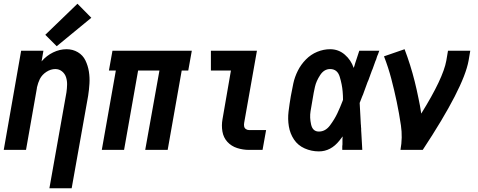

<svg xmlns="http://www.w3.org/2000/svg" viewBox="-34 -801 2554 1026"><path d="M230 205 321 -307Q324 -328 324.5 -348.5Q325 -369 319 -388Q313 -407 297.5 -419.5Q282 -432 262 -432Q237 -432 214 -417Q191 -402 179 -379Q169 -358 164 -336L163 -331V-329L105 0H-14L79 -530H198L188 -472L189 -474Q215 -504 250 -521Q285 -538 322 -538Q355 -538 382 -522Q409 -506 422.5 -478Q436 -450 441 -418.5Q446 -387 444 -354Q442 -321 437 -289L349 205ZM269 -554 208 -615 380 -781 454 -706Z M510 0 585 -424H548L567 -530H991L972 -424H937L862 0H742L818 -424H704L629 0Z M1297 0Q1264 0 1233 -10Q1202 -20 1181 -43Q1160 -66 1154.5 -98.5Q1149 -131 1155 -164L1200 -424H1093V-530H1339L1271 -146Q1269 -136 1270.5 -126.5Q1272 -117 1279.5 -111.5Q1287 -106 1297 -106H1388L1369 0Z M1670 8Q1630 8 1594 -8Q1558 -24 1537 -55.5Q1516 -87 1509.5 -126Q1503 -165 1508 -205.5Q1513 -246 1520 -287Q1526 -321 1533.5 -355.5Q1541 -390 1557.5 -423Q1574 -456 1600.5 -483Q1627 -510 1661 -524Q1695 -538 1730 -538Q1775 -538 1808.5 -509Q1842 -480 1856 -438L1857 -441L1860 -449L1864 -463Q1875 -496 1886 -530H1993L1991 -525L1986 -511L1982 -502L1979 -493L1976 -483L1972 -474Q1964 -453 1957 -432L1953 -423L1948 -409L1946 -404L1943 -395L1941 -390L1936 -376L1934 -371L1930 -362Q1921 -336 1911 -310L1906 -296L1902 -287Q1895 -269 1888 -251Q1890 -215 1892 -178Q1893 -158 1894 -139L1895 -129V-124L1896 -114V-104L1897 -89Q1899 -45 1902 0H1795V-10V-20L1796 -29V-39V-49V-59L1797 -69V-72Q1789 -61 1780 -50Q1734 8 1670 8ZM1670 -98Q1705 -98 1729.5 -131Q1754 -164 1769 -196Q1784 -228 1797 -262L1799 -268Q1799 -290 1797 -312Q1794 -349 1781.5 -390.5Q1769 -432 1730 -432Q1698 -432 1677 -400Q1656 -368 1649 -337Q1642 -306 1637 -274Q1631 -240 1625.5 -206.5Q1620 -173 1628.5 -135.5Q1637 -98 1670 -98Z M2106 0Q2118 -66 2108.5 -130.5Q2099 -195 2086 -257Q2073 -319 2057 -380Q2041 -441 2018 -500L2128 -538Q2144 -496 2157.5 -453Q2171 -410 2182 -366Q2193 -322 2202 -277Q2211 -236 2217 -194Q2334 -382 2351 -477L2360 -530H2479L2470 -477Q2444 -332 2225 0Z"/></svg>

Font: Iosevka SS08
Style: Bold Italic
Weight: 700
Italic angle: -10°
Monospace: yes
Designer: Belleve Invis
Foundry: Belleve Invis
Version: 2.1.0; ttfautohint (v1.8.2)